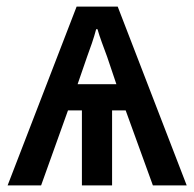

<svg xmlns="http://www.w3.org/2000/svg" viewBox="-20 -559 586 579"><path d="M335 -539H211L3 0H104L185 -226H227V0H318V-226H359L441 0H543ZM270 -471H274C280 -449 293 -415 303 -388L331 -305H214L243 -389C252 -413 263 -444 270 -471Z"/></svg>

Font: Noto Sans SemiCondensed Medium
Style: Regular
Weight: 500
Width: 4
Designer: Monotype Design Team
Foundry: Monotype Imaging Inc.
Version: Version 2.013